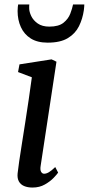

<svg xmlns="http://www.w3.org/2000/svg" viewBox="-20 -832 398 862"><path d="M126 10Q104 10 88.2 3.2Q72.5 -3.5 64.8 -17.5Q57 -31.5 59 -53Q61 -73 66.2 -108Q71.5 -143 78.5 -188Q85.5 -233 93.5 -283.5Q101.5 -334 109 -385.8Q116.5 -437.5 123 -485L61 -508.5L67.5 -543L211.5 -565.5L233.5 -555L162.5 -87.5Q159.5 -69.5 164.5 -60.8Q169.5 -52 178 -52Q188 -52 199.5 -58.8Q211 -65.5 228 -82L241 -57Q236 -49.5 220.8 -33.5Q205.5 -17.5 181.5 -3.8Q157.5 10 126 10ZM194 -640.5Q148 -640.5 118.2 -659.2Q88.5 -678 73.8 -710.2Q59 -742.5 59 -782.5Q59 -793.5 60 -801Q61 -808.5 61.5 -812H111.5Q111 -808 111 -803.8Q111 -799.5 111 -795Q111 -779.5 120.2 -760Q129.5 -740.5 149.5 -726.5Q169.5 -712.5 201.5 -712.5Q243.5 -712.5 265 -729.8Q286.5 -747 295.5 -770.5Q304.5 -794 308 -812H358.5Q358.5 -808.5 358 -801.5Q357.5 -794.5 356.5 -786.5Q351 -747.5 334.5 -714.2Q318 -681 284.5 -660.8Q251 -640.5 194 -640.5Z"/></svg>

Font: Merriweather 20pt
Style: Italic
Weight: 400
Italic angle: -7.8°
Version: Version 2.101